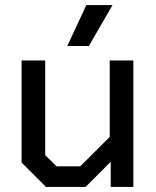

<svg xmlns="http://www.w3.org/2000/svg" viewBox="-20 -736 615 756"><path d="M65 -96V-498H158V-125L203 -81H296L412 -197V-498H505V0H416V-99L317 0H161ZM320 -716H423L330 -555H245Z"/></svg>

Font: Chakra Petch Medium
Style: Regular
Weight: 500
Designer: Katatrad Aksorn Co.,Ltd.
Foundry: Cadson Demak Co.,Ltd.
Version: Version 1.000; ttfautohint (v1.6)